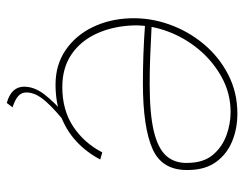

<svg xmlns="http://www.w3.org/2000/svg" viewBox="-97 -470 721 567"><g transform="rotate(90 263.5 -186.5)"><path d="M230 10Q171 10 127.5 -20Q84 -50 60 -100Q36 -150 34 -210Q32 -269 52 -325.5Q72 -382 110 -427.5Q148 -473 200.5 -500Q253 -527 315 -527Q360 -527 397.5 -511.5Q435 -496 458 -464.5Q481 -433 482 -385Q485 -306 421 -277Q357 -248 225 -248Q184 -248 140.5 -249.5Q97 -251 43 -255L51 -274Q107 -271 148.5 -269.5Q190 -268 228 -268Q317 -268 368.5 -280.5Q420 -293 441.5 -318.5Q463 -344 461 -383Q460 -428 437 -455Q414 -482 380 -494.5Q346 -507 311 -507Q256 -507 208.5 -481Q161 -455 126 -413Q91 -371 72.5 -320.5Q54 -270 55 -221Q57 -161 78.5 -113Q100 -65 140 -37.5Q180 -10 237 -10Q305 -10 353.5 -42Q402 -74 430 -128L451 -122Q430 -82 398.5 -52.5Q367 -23 325 -6.5Q283 10 230 10ZM236 103Q236 73 258 44Q280 15 322 -22H326L331 -10Q287 27 270 50.5Q253 74 253 96Q253 110 263 119.5Q273 129 297 137L284 154Q259 147 247.5 134Q236 121 236 103Z"/></g></svg>

Font: Raleway Thin
Style: Italic
Weight: 100
Italic angle: -12°
Designer: Matt McInerney, Pablo Impallari, Rodrigo Fuenzalida
Foundry: Matt McInerney, Pablo Impallari, Rodrigo Fuenzalida
Version: Version 4.026